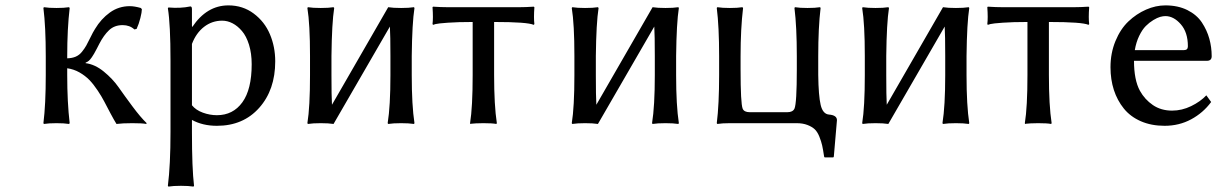

<svg xmlns="http://www.w3.org/2000/svg" viewBox="-20 -460 4546 717"><path d="M150.9 -180.2V-250Q150.9 -360.4 142.1 -430.2L144 -433.1Q162.6 -430.2 190.9 -430.2Q219.7 -430.2 237.8 -433.1L240.2 -430.2Q231 -352.5 231 -250V-242.2Q249.5 -242.7 262.9 -248.5Q276.4 -254.4 286.1 -266.6Q295.9 -278.8 302.2 -290Q308.6 -301.3 317.9 -320.6Q327.1 -339.8 335 -352.1Q357.4 -389.6 390.4 -413.3Q423.3 -437 464.8 -437Q481.9 -437 505.9 -430.2L509.8 -425.8Q509.8 -415 504.2 -392.6Q498.5 -370.1 490.2 -352.1L481.9 -350.1Q464.4 -366.2 438 -366.2Q407.2 -366.2 387.2 -347.2Q367.2 -328.1 351.1 -296.9Q349.6 -293.5 341.8 -278.8Q334 -264.2 331.5 -259.8Q329.1 -255.4 323 -246.3Q316.9 -237.3 311.5 -232.9Q306.2 -228.5 299.8 -226.1V-224.1Q334.5 -219.7 367.4 -192.9Q400.4 -166 422.4 -134.8Q444.3 -103.5 474.6 -62.7Q504.9 -22 527.8 0L525.9 2.9Q512.7 0 474.1 0Q437.5 0 415 2.9Q405.8 -11.7 392.6 -36.6Q379.4 -61.5 369.4 -80.8Q359.4 -100.1 344.2 -122.8Q329.1 -145.5 313.7 -161.4Q298.3 -177.2 276.9 -189.5Q255.4 -201.7 231 -205.1V-180.2Q231 -77.6 240.2 0L237.8 2.9Q219.7 0 190.9 0Q162.1 0 144 2.9L142.1 0Q150.9 -69.8 150.9 -180.2Z M696.8 -295.9V-66.9Q711.4 -48.8 737.5 -39.3Q763.7 -29.8 790 -29.8Q850.1 -29.8 885 -77.9Q919.9 -126 919.9 -220.2Q919.9 -260.7 909.9 -293Q899.9 -325.2 883.5 -344.2Q867.2 -363.3 848.4 -373Q829.6 -382.8 809.6 -382.8Q772 -382.8 742.2 -359.9Q712.4 -336.9 696.8 -295.9ZM833 -439.9Q886.7 -439.9 927.5 -409.4Q968.3 -378.9 988 -332Q1007.8 -285.2 1007.8 -231Q1007.8 -124.5 948 -57.4Q888.2 9.8 790 9.8Q736.8 9.8 696.8 -12.2V33.2Q696.8 168.5 704.6 233.9L702.6 236.8Q684.1 233.9 655.8 233.9Q627 233.9 608.9 236.8L606.9 233.9Q616.7 156.2 616.7 33.2V-234.9Q616.7 -367.7 606.9 -429.2L608.9 -432.1Q654.3 -428.2 690.9 -436Q696.8 -436 696.8 -425.8V-363.8L697.8 -358.9Q752 -439.9 833 -439.9Z M1137.7 -251Q1137.7 -370.1 1127.9 -430.2L1129.9 -433.1Q1147.9 -430.2 1177.7 -430.2Q1207.5 -430.2 1225.6 -433.1L1228 -430.2Q1219.2 -374 1217.8 -251V-179.2Q1217.8 -101.1 1219.7 -68.8L1429.7 -433.1Q1447.8 -430.2 1478 -430.2Q1507.3 -430.2 1525.9 -433.1L1527.8 -430.2Q1519 -374 1517.6 -251V-179.2Q1517.6 -66.4 1527.8 0L1525.9 2.9Q1507.3 0 1478 0Q1447.8 0 1429.7 2.9L1427.7 0Q1438 -63.5 1438 -179.2V-251Q1438 -327.6 1436 -360.8L1225.6 2.9Q1207.5 0 1177.7 0Q1147.9 0 1129.9 2.9L1127.9 0Q1137.7 -60.1 1137.7 -179.2Z M1745.1 -377.9Q1689.5 -377.9 1652.6 -375.2Q1615.7 -372.6 1606.4 -370.1L1597.2 -367.2L1595.2 -370.1Q1598.1 -392.6 1595.2 -433.1L1597.2 -435.1Q1627.4 -433.1 1652.3 -433.1H1918.5Q1942.9 -433.1 1973.1 -435.1L1975.6 -433.1Q1972.7 -392.6 1975.6 -370.1L1973.1 -367.2Q1949.7 -377.9 1825.2 -377.9V-180.2Q1825.2 -66.4 1835.4 0L1833.5 2.9Q1819.3 0 1785.2 0Q1769.5 0 1757.3 0.7Q1745.1 1.5 1740.7 2L1736.3 2.9L1735.4 0Q1745.1 -60.1 1745.1 -180.2Z M2125 -251Q2125 -370.1 2115.2 -430.2L2117.2 -433.1Q2135.3 -430.2 2165 -430.2Q2194.8 -430.2 2212.9 -433.1L2215.3 -430.2Q2206.5 -374 2205.1 -251V-179.2Q2205.1 -101.1 2207 -68.8L2417 -433.1Q2435.1 -430.2 2465.3 -430.2Q2494.6 -430.2 2513.2 -433.1L2515.1 -430.2Q2506.3 -374 2504.9 -251V-179.2Q2504.9 -66.4 2515.1 0L2513.2 2.9Q2494.6 0 2465.3 0Q2435.1 0 2417 2.9L2415 0Q2425.3 -63.5 2425.3 -179.2V-251Q2425.3 -327.6 2423.3 -360.8L2212.9 2.9Q2194.8 0 2165 0Q2135.3 0 2117.2 2.9L2115.2 0Q2125 -60.1 2125 -179.2Z M2665.5 -180.2V-250Q2665.5 -360.4 2656.7 -430.2L2658.7 -433.1Q2677.2 -430.2 2705.6 -430.2Q2734.4 -430.2 2752.4 -433.1L2754.9 -430.2Q2745.6 -352.5 2745.6 -250V-200.2Q2745.6 -73.7 2753.4 -54.2Q2758.8 -41 2779.8 -41H2920.4Q2940.4 -41 2946.8 -54.2Q2955.6 -74.2 2955.6 -200.2V-250Q2955.6 -360.4 2946.8 -430.2L2948.7 -433.1Q2966.8 -430.2 2995.6 -430.2Q3024.4 -430.2 3042.5 -433.1L3044.4 -430.2Q3035.6 -356.9 3035.6 -250V-180.2Q3036.6 -102.1 3044.7 -68.1Q3052.7 -34.2 3075.7 -32.2Q3105.5 -29.8 3105.5 -11.2L3093.8 125L3091.8 127.9H3059.6L3057.6 125Q3053.7 98.6 3050.3 83.3Q3046.9 67.9 3039.6 49.8Q3032.2 31.7 3022.2 22.5Q3012.2 13.2 2995.1 6.6Q2978 0 2954.6 0H2705.6Q2676.8 0 2658.7 2.9L2656.7 0Q2665.5 -69.8 2665.5 -180.2Z M3209.5 -251Q3209.5 -370.1 3199.7 -430.2L3201.7 -433.1Q3219.7 -430.2 3249.5 -430.2Q3279.3 -430.2 3297.4 -433.1L3299.8 -430.2Q3291 -374 3289.6 -251V-179.2Q3289.6 -101.1 3291.5 -68.8L3501.5 -433.1Q3519.5 -430.2 3549.8 -430.2Q3579.1 -430.2 3597.7 -433.1L3599.6 -430.2Q3590.8 -374 3589.4 -251V-179.2Q3589.4 -66.4 3599.6 0L3597.7 2.9Q3579.1 0 3549.8 0Q3519.5 0 3501.5 2.9L3499.5 0Q3509.8 -63.5 3509.8 -179.2V-251Q3509.8 -327.6 3507.8 -360.8L3297.4 2.9Q3279.3 0 3249.5 0Q3219.7 0 3201.7 2.9L3199.7 0Q3209.5 -60.1 3209.5 -179.2Z M3816.9 -377.9Q3761.2 -377.9 3724.4 -375.2Q3687.5 -372.6 3678.2 -370.1L3668.9 -367.2L3667 -370.1Q3669.9 -392.6 3667 -433.1L3668.9 -435.1Q3699.2 -433.1 3724.1 -433.1H3990.2Q4014.6 -433.1 4044.9 -435.1L4047.4 -433.1Q4044.4 -392.6 4047.4 -370.1L4044.9 -367.2Q4021.5 -377.9 3897 -377.9V-180.2Q3897 -66.4 3907.2 0L3905.3 2.9Q3891.1 0 3856.9 0Q3841.3 0 3829.1 0.7Q3816.9 1.5 3812.5 2L3808.1 2.9L3807.1 0Q3816.9 -60.1 3816.9 -180.2Z M4217.8 -272.9H4401.9Q4416 -272.9 4416 -287.1Q4416 -339.4 4389.4 -369.6Q4362.8 -399.9 4332 -399.9Q4323.7 -399.9 4312.7 -397Q4301.8 -394 4286.9 -385Q4272 -376 4258.8 -362.8Q4245.6 -349.6 4234.1 -325.9Q4222.7 -302.2 4217.8 -272.9ZM4484.9 -104 4502.9 -79.1Q4473.1 -38.6 4428.2 -14.4Q4383.3 9.8 4329.1 9.8Q4279.3 9.8 4240.2 -7.3Q4201.2 -24.4 4176.8 -54.7Q4152.3 -85 4139.6 -124Q4127 -163.1 4127 -209Q4127 -261.7 4145.5 -306.6Q4164.1 -351.6 4193.8 -379.9Q4223.6 -408.2 4259.8 -424.1Q4295.9 -439.9 4332 -439.9Q4378.9 -439.9 4414.1 -422.4Q4449.2 -404.8 4468.3 -376Q4487.3 -347.2 4496.1 -315.4Q4504.9 -283.7 4504.9 -250Q4504.9 -232.9 4486.8 -232.9H4214.8Q4214.8 -161.6 4236.8 -121.1Q4254.9 -88.4 4285.4 -67.6Q4315.9 -46.9 4356.9 -46.9Q4393.6 -46.9 4428.2 -63.7Q4462.9 -80.6 4484.9 -104Z"/></svg>

Font: Linear Smooth
Style: Regular
Weight: 400
Designer: Philipp H. Poll, Flanker
Foundry: Philipp H. Poll, reworked by Flanker
Version: Version 1.061 | FøM Fix